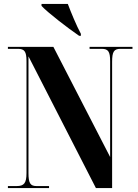

<svg xmlns="http://www.w3.org/2000/svg" viewBox="-20 -951 699 971"><path d="M380 -770H389V-780C366 -823 340 -886 323 -931H190V-921C223 -886 323 -809 380 -770ZM20 0H228V-10H165C133 -10 124 -25 124 -76V-666L465 0H547V-638C547 -689 556 -704 589 -704H650V-714H433V-704H495C527 -704 537 -690 537 -642V-157L250 -714H20V-704H71C104 -704 114 -690 114 -642V-76C114 -25 102 -10 64 -10H20Z"/></svg>

Font: Noto Serif Display Condensed Extra
Style: Regular
Weight: 800
Width: 3
Designer: Monotype Design Team
Foundry: Monotype Imaging Inc.
Version: Version 1.900